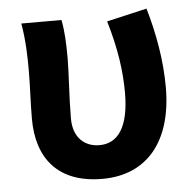

<svg xmlns="http://www.w3.org/2000/svg" viewBox="-46 -621 688 681"><g transform="rotate(-5 298.0 -280.0)"><path d="M292 14C452 14 544 -99 544 -290C544 -385 527 -481 500 -574L357 -541C387 -440 398 -359 398 -284C398 -160 357 -106 292 -106C241 -106 199 -139 199 -209C199 -282 206 -373 206 -423C206 -475 204 -521 196 -560H53C64 -499 65 -437 65 -393C65 -335 61 -278 61 -220C61 -79 134 14 292 14Z"/></g></svg>

Font: Noto Sans CJK TC
Style: Bold
Weight: 700
Designer: Ryoko NISHIZUKA 西塚涼子 (kana, bopomofo & ideographs); Paul D. Hunt (Latin, Greek & Cyrillic); Sandoll Communications 산돌커뮤니
Foundry: Adobe
Version: Version 2.004;hotconv 1.0.118;makeotfexe 2.5.65603